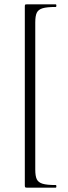

<svg xmlns="http://www.w3.org/2000/svg" viewBox="-20 -745 314 882"><path d="M103 -725H236Q239 -725 239 -719Q239 -713 236 -713Q195 -713 175.5 -707Q156 -701 149 -686.5Q142 -672 142 -642V34Q142 64 149 78.5Q156 93 175.5 99Q195 105 236 105Q239 105 239 111Q239 117 236 117H103Q97 117 95.5 115Q94 113 94 106V-715Q94 -722 95.5 -723.5Q97 -725 103 -725Z"/></svg>

Font: Cormorant SC Light
Style: Regular
Weight: 300
Designer: Christian Thalmann (Catharsis Fonts)
Foundry: Catharsis Fonts
Version: Version 4.000